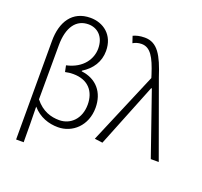

<svg xmlns="http://www.w3.org/2000/svg" viewBox="-164 -996 1455 1383"><g transform="rotate(20 563.5 -304.5)"><path d="M96 199H154C154 105 153 20 151 -73C206 -10 278 13 348 13C458 13 556 -73 556 -211C556 -328 489 -410 372 -424V-429C444 -473 487 -539 487 -621C487 -746 398 -808 301 -808C162 -808 96 -702 96 -557ZM339 -38C277 -38 209 -57 152 -129C152 -268 152 -405 153 -543C153 -686 212 -759 303 -759C370 -759 428 -712 428 -618C428 -542 378 -454 251 -426L261 -378C282 -383 303 -385 322 -385C439 -385 495 -312 495 -213C495 -105 426 -38 339 -38Z M688 8 884 -481H889L1056 0H1117L909 -574C860 -726 815 -808 717 -808C678 -808 650 -800 629 -790L646 -739C663 -749 684 -757 711 -757C779 -757 814 -694 852 -576L860 -550L627 0Z"/></g></svg>

Font: Noto Sans CJK JP Light
Style: Regular
Weight: 300
Designer: Ryoko NISHIZUKA (kana & ideographs); Paul D. Hunt (Latin, Greek & Cyrillic); Wenlong ZHANG (bopomofo); Sandoll Communica
Foundry: Adobe Systems Incorporated
Version: Version 1.004;PS 1.004;hotconv 1.0.82;makeotf.lib2.5.63406